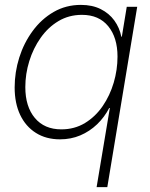

<svg xmlns="http://www.w3.org/2000/svg" viewBox="-20 -557 610 781"><path d="M416.5 204.1H373L426.8 -117.7H424.3Q404.8 -80.1 374.8 -51.3Q344.7 -22.5 306.6 -6.3Q268.6 9.8 224.1 9.8Q167.5 9.8 126 -16.4Q84.5 -42.5 62 -89.8Q39.6 -137.2 39.6 -201.2Q39.6 -263.2 58.3 -322.8Q77.1 -382.3 112.8 -430.9Q148.4 -479.5 198.2 -508.3Q248 -537.1 309.1 -537.1Q355.5 -537.1 389.6 -520Q423.8 -502.9 445.1 -473.6Q466.3 -444.3 473.6 -407.7H475.6L495.6 -529.3H538.1ZM229.5 -30.8Q283.2 -30.8 325.7 -56.6Q368.2 -82.5 397.7 -125.5Q427.2 -168.5 442.6 -220.9Q458 -273.4 458 -326.7Q458 -404.3 420.2 -450.4Q382.3 -496.6 313.5 -496.6Q260.3 -496.6 217.8 -471.2Q175.3 -445.8 145.3 -403.1Q115.2 -360.4 99.1 -308.3Q83 -256.3 83 -202.6Q83 -123.5 121.8 -77.1Q160.6 -30.8 229.5 -30.8Z"/></svg>

Font: Inter 24pt ExtraLight
Style: Italic
Weight: 250
Italic angle: -9.3988°
Version: Version 4.001;git-66647c0bb